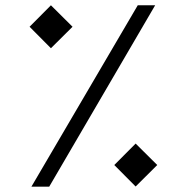

<svg xmlns="http://www.w3.org/2000/svg" viewBox="-20 -696 697 716"><path d="M493.7 -676.3H558.6L163.6 0H97.2ZM485.8 -160.6 566.4 -80.6 485.8 -0.5 406.2 -80.6ZM169.9 -676.3 250.5 -596.2 169.9 -516.1 90.3 -596.2Z"/></svg>

Font: Estedad-FD Regular
Style: FD-Regular
Weight: 400
Designer: Amin Abedi
Version: Version 7.3